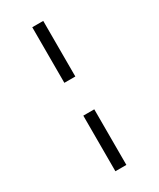

<svg xmlns="http://www.w3.org/2000/svg" viewBox="-216 -927 821 993"><g transform="rotate(-30 194.0 -430.0)"><path d="M161.5 -528V-860H227V-528ZM161.5 0V-332H227V0Z"/></g></svg>

Font: Spartan Thin
Style: Regular
Weight: 400
Version: Version 1.004